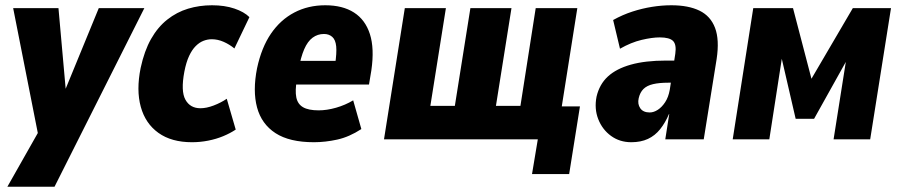

<svg xmlns="http://www.w3.org/2000/svg" viewBox="-20 -529 3418 729"><path d="M8 180 127 -30 134 29 30 -498H202L232 -162H217L355 -498H528L187 180Z M709 11Q631 11 581.5 -24.5Q532 -60 514.5 -123.5Q497 -187 514 -271Q528 -336 553.5 -381Q579 -426 615 -454.5Q651 -483 694 -496Q737 -509 785 -509Q833 -509 870 -496.5Q907 -484 927 -464L870 -345Q852 -360 829.5 -370Q807 -380 784 -380Q768 -380 752.5 -374Q737 -368 723 -354Q709 -340 698 -316.5Q687 -293 680 -257Q666 -183 684 -150.5Q702 -118 741 -118Q764 -118 791.5 -128.5Q819 -139 841 -154L875 -37Q854 -23 827.5 -12Q801 -1 770.5 5Q740 11 709 11Z M1172 11Q1079 11 1026 -23.5Q973 -58 956 -121Q939 -184 956 -270Q973 -349 1009 -401.5Q1045 -454 1097.5 -481.5Q1150 -509 1215 -509Q1281 -509 1324 -481.5Q1367 -454 1384.5 -399.5Q1402 -345 1390 -262L1381 -208H1087L1101 -298H1268L1252 -282Q1259 -328 1256.5 -353Q1254 -378 1241.5 -389Q1229 -400 1210 -400Q1186 -400 1167 -386Q1148 -372 1135 -342Q1122 -312 1113 -263L1107 -225Q1100 -185 1105 -159.5Q1110 -134 1130.5 -122Q1151 -110 1190 -110Q1221 -110 1256 -120Q1291 -130 1321 -148L1352 -39Q1306 -9 1260.5 1Q1215 11 1172 11Z M2000 132 2022 0H1438L1517 -498H1673L1614 -127H1707L1766 -498H1922L1863 -127H1956L2014 -498H2172L2113 -125H2182L2141 132Z M2377 11Q2333 11 2300 -13Q2267 -37 2251.5 -76.5Q2236 -116 2245 -162Q2256 -209 2288 -238.5Q2320 -268 2375 -283.5Q2430 -299 2509 -299H2559L2546 -215H2517Q2483 -215 2459.5 -209.5Q2436 -204 2423 -191Q2410 -178 2405 -156Q2400 -134 2411 -118Q2422 -102 2447 -102Q2462 -102 2477.5 -112Q2493 -122 2505.5 -141Q2518 -160 2523 -188L2544 -325Q2549 -360 2535.5 -373.5Q2522 -387 2485 -387Q2456 -387 2416 -377.5Q2376 -368 2334 -344L2308 -453Q2344 -473 2381 -485Q2418 -497 2455.5 -503Q2493 -509 2529 -509Q2594 -509 2636 -488.5Q2678 -468 2695 -423Q2712 -378 2701 -305L2652 0H2506L2521 -96H2520Q2506 -63 2486.5 -38.5Q2467 -14 2440 -1.5Q2413 11 2377 11Z M2762 0 2840 -498H2991L3061 -230L3218 -498H3363L3284 0H3145L3197 -329H3211L3071 -78H3001L2943 -329H2952L2901 0Z"/></svg>

Font: Nunito Sans 10pt Condensed Black
Style: Italic
Weight: 900
Width: 3
Italic angle: -9°
Designer: Vernon Adams
Foundry: Vernon Adams
Version: Version 3.101;gftools[0.9.27]